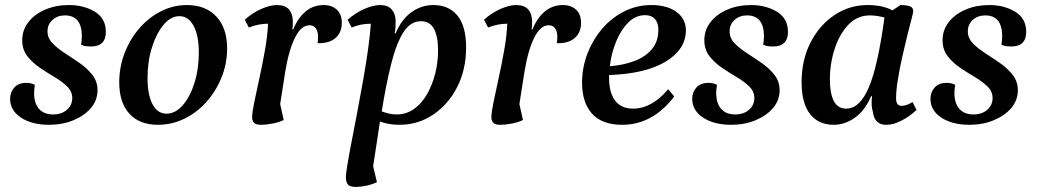

<svg xmlns="http://www.w3.org/2000/svg" viewBox="-20 -482 4106 760"><path d="M174 12Q106 12 63 -16.5Q20 -45 20 -91Q20 -116 36 -135Q52 -154 85 -154Q104 -154 118 -146Q115 -130 115 -114Q115 -73 134.5 -51Q154 -29 190 -29Q224 -29 245 -47.5Q266 -66 266 -94Q266 -120 246 -139.5Q226 -159 196.5 -176.5Q167 -194 137.5 -214Q108 -234 88 -260Q68 -286 68 -323Q68 -363 92.5 -394.5Q117 -426 159 -444Q201 -462 253 -462Q312 -462 355.5 -435.5Q399 -409 399 -356Q399 -298 340 -298Q331 -298 321.5 -299Q312 -300 301 -305Q302 -312 303 -320.5Q304 -329 304 -338Q304 -421 237 -421Q207 -421 187.5 -403Q168 -385 168 -358Q168 -331 188 -310.5Q208 -290 237.5 -271Q267 -252 296.5 -231.5Q326 -211 346 -185Q366 -159 366 -125Q366 -85 340 -54.5Q314 -24 270.5 -6Q227 12 174 12Z M605 12Q532 12 492 -32Q452 -76 452 -156Q452 -217 473.5 -272.5Q495 -328 532 -370.5Q569 -413 617.5 -437.5Q666 -462 720 -462Q794 -462 836.5 -416.5Q879 -371 879 -290Q879 -230 857 -175.5Q835 -121 797 -78.5Q759 -36 709.5 -12Q660 12 605 12ZM639 -32Q674 -32 703 -65Q732 -98 749.5 -153Q767 -208 767 -274Q767 -341 746.5 -379.5Q726 -418 690 -418Q656 -418 627.5 -384Q599 -350 581.5 -294.5Q564 -239 564 -173Q564 -106 584 -69Q604 -32 639 -32Z M1013 12Q993 12 985.5 4Q978 -4 978 -19Q978 -36 986.5 -77.5Q995 -119 1007 -173.5Q1019 -228 1029 -284.5Q1039 -341 1041 -388H1038Q1022 -388 1003.5 -384.5Q985 -381 965 -373L949 -404Q979 -431 1014 -446.5Q1049 -462 1076 -462Q1109 -462 1124 -444.5Q1139 -427 1139 -398Q1139 -391 1139 -383Q1139 -375 1137 -366H1141Q1159 -411 1189.5 -436.5Q1220 -462 1262 -462Q1293 -462 1313 -444Q1333 -426 1333 -391Q1333 -354 1308.5 -332Q1284 -310 1237 -311Q1239 -323 1239 -336Q1239 -357 1230.5 -369.5Q1222 -382 1205 -382Q1172 -382 1147.5 -332.5Q1123 -283 1109 -198L1089 -70L1103 -7Q1085 2 1059.5 7Q1034 12 1013 12Z M1389 258Q1364 258 1356.5 247.5Q1349 237 1349 218Q1349 208 1355 171Q1361 134 1371.5 80Q1382 26 1394 -37Q1406 -100 1417.5 -165Q1429 -230 1437 -287.5Q1445 -345 1448 -388H1445Q1428 -388 1409.5 -384.5Q1391 -381 1372 -373L1356 -404Q1387 -431 1422 -446.5Q1457 -462 1485 -462Q1516 -462 1531 -444Q1546 -426 1546 -398Q1546 -386 1545.5 -374.5Q1545 -363 1542 -350H1546Q1569 -405 1608.5 -433.5Q1648 -462 1695 -462Q1757 -462 1791 -420Q1825 -378 1825 -294Q1825 -207 1790 -138Q1755 -69 1695 -28.5Q1635 12 1561 12Q1541 12 1522 9Q1503 6 1484 -1Q1478 41 1471 85Q1464 129 1457 176L1472 239Q1454 248 1430 253Q1406 258 1389 258ZM1646 -398Q1604 -398 1576 -353Q1548 -308 1528 -227.5Q1508 -147 1491 -41Q1505 -36 1519 -32.5Q1533 -29 1551 -29Q1588 -29 1618.5 -50.5Q1649 -72 1670 -108.5Q1691 -145 1702.5 -190Q1714 -235 1714 -282Q1714 -337 1698 -367.5Q1682 -398 1646 -398Z M1960 12Q1940 12 1932.5 4Q1925 -4 1925 -19Q1925 -36 1933.5 -77.5Q1942 -119 1954 -173.5Q1966 -228 1976 -284.5Q1986 -341 1988 -388H1985Q1969 -388 1950.5 -384.5Q1932 -381 1912 -373L1896 -404Q1926 -431 1961 -446.5Q1996 -462 2023 -462Q2056 -462 2071 -444.5Q2086 -427 2086 -398Q2086 -391 2086 -383Q2086 -375 2084 -366H2088Q2106 -411 2136.5 -436.5Q2167 -462 2209 -462Q2240 -462 2260 -444Q2280 -426 2280 -391Q2280 -354 2255.5 -332Q2231 -310 2184 -311Q2186 -323 2186 -336Q2186 -357 2177.5 -369.5Q2169 -382 2152 -382Q2119 -382 2094.5 -332.5Q2070 -283 2056 -198L2036 -70L2050 -7Q2032 2 2006.5 7Q1981 12 1960 12Z M2443 12Q2363 12 2323.5 -32Q2284 -76 2284 -155Q2284 -214 2305 -269Q2326 -324 2363 -367.5Q2400 -411 2450 -436.5Q2500 -462 2558 -462Q2621 -462 2658 -434.5Q2695 -407 2695 -362Q2695 -287 2615.5 -238.5Q2536 -190 2391 -185Q2391 -179 2391 -173Q2391 -115 2415 -83.5Q2439 -52 2486 -52Q2560 -52 2625 -129L2649 -100Q2563 12 2443 12ZM2534 -422Q2496 -422 2467 -393Q2438 -364 2419 -318Q2400 -272 2394 -220Q2448 -224 2491.5 -240.5Q2535 -257 2560.5 -287.5Q2586 -318 2586 -364Q2586 -392 2572 -407Q2558 -422 2534 -422Z M2874 12Q2806 12 2763 -16.5Q2720 -45 2720 -91Q2720 -116 2736 -135Q2752 -154 2785 -154Q2804 -154 2818 -146Q2815 -130 2815 -114Q2815 -73 2834.5 -51Q2854 -29 2890 -29Q2924 -29 2945 -47.5Q2966 -66 2966 -94Q2966 -120 2946 -139.5Q2926 -159 2896.5 -176.5Q2867 -194 2837.5 -214Q2808 -234 2788 -260Q2768 -286 2768 -323Q2768 -363 2792.5 -394.5Q2817 -426 2859 -444Q2901 -462 2953 -462Q3012 -462 3055.5 -435.5Q3099 -409 3099 -356Q3099 -298 3040 -298Q3031 -298 3021.5 -299Q3012 -300 3001 -305Q3002 -312 3003 -320.5Q3004 -329 3004 -338Q3004 -421 2937 -421Q2907 -421 2887.5 -403Q2868 -385 2868 -358Q2868 -331 2888 -310.5Q2908 -290 2937.5 -271Q2967 -252 2996.5 -231.5Q3026 -211 3046 -185Q3066 -159 3066 -125Q3066 -85 3040 -54.5Q3014 -24 2970.5 -6Q2927 12 2874 12Z M3280 12Q3220 12 3186.5 -30.5Q3153 -73 3153 -157Q3153 -244 3188 -313Q3223 -382 3282.5 -422Q3342 -462 3415 -462Q3473 -462 3513 -441L3544 -462Q3566 -462 3580.5 -457.5Q3595 -453 3595 -438Q3595 -433 3588 -406.5Q3581 -380 3571 -340Q3561 -300 3551 -255Q3541 -210 3534 -167Q3527 -124 3527 -92Q3527 -63 3549 -63Q3568 -63 3592 -78L3608 -47Q3582 -22 3549.5 -5Q3517 12 3488 12Q3441 12 3435 -40Q3427 -65 3432 -101H3428Q3404 -45 3364.5 -16.5Q3325 12 3280 12ZM3265 -168Q3265 -112 3280.5 -82Q3296 -52 3330 -52Q3383 -52 3419 -136Q3455 -220 3481 -413Q3469 -416 3454.5 -418.5Q3440 -421 3423 -421Q3373 -421 3338 -384Q3303 -347 3284 -289Q3265 -231 3265 -168Z M3817 12Q3749 12 3706 -16.5Q3663 -45 3663 -91Q3663 -116 3679 -135Q3695 -154 3728 -154Q3747 -154 3761 -146Q3758 -130 3758 -114Q3758 -73 3777.5 -51Q3797 -29 3833 -29Q3867 -29 3888 -47.5Q3909 -66 3909 -94Q3909 -120 3889 -139.5Q3869 -159 3839.5 -176.5Q3810 -194 3780.5 -214Q3751 -234 3731 -260Q3711 -286 3711 -323Q3711 -363 3735.5 -394.5Q3760 -426 3802 -444Q3844 -462 3896 -462Q3955 -462 3998.5 -435.5Q4042 -409 4042 -356Q4042 -298 3983 -298Q3974 -298 3964.5 -299Q3955 -300 3944 -305Q3945 -312 3946 -320.5Q3947 -329 3947 -338Q3947 -421 3880 -421Q3850 -421 3830.5 -403Q3811 -385 3811 -358Q3811 -331 3831 -310.5Q3851 -290 3880.5 -271Q3910 -252 3939.5 -231.5Q3969 -211 3989 -185Q4009 -159 4009 -125Q4009 -85 3983 -54.5Q3957 -24 3913.5 -6Q3870 12 3817 12Z"/></svg>

Font: Petrona SemiBold
Style: Italic
Weight: 600
Italic angle: -9°
Designer: Ringo R. Seeber
Foundry: Ringo R. Seeber
Version: Version 2.001; ttfautohint (v1.8.3)